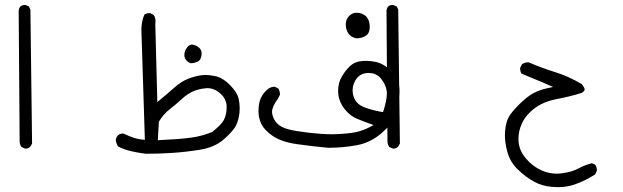

<svg xmlns="http://www.w3.org/2000/svg" viewBox="-20 -444 2540 783"><path d="M81.1 161.6Q82.5 162.1 85.7 162.1Q88.9 162.1 93.8 160.4Q98.6 158.7 103.5 154.3L110.8 141.6L104 -404.8L98.1 -417.5L85 -423.3Q83 -423.8 81.1 -423.8Q70.3 -423.8 63 -417.5Q57.1 -410.2 56.2 -399.9L60.1 131.8Q60.1 145 67.4 155.3Z M957.5 -2.9Q957.5 -21 953.6 -39.6Q947.8 -67.4 917 -98.1Q886.2 -128.9 854 -134.3Q833 -138.2 819.6 -138.2Q806.2 -138.2 797.9 -136.7Q774.9 -133.3 747.1 -122.6Q719.2 -111.8 692.4 -87.9Q665.5 -64 621.6 -27.8L613.3 -345.2Q614.3 -351.6 614.3 -356.9Q614.3 -372.1 606.9 -382.8L593.3 -390.1Q591.3 -390.6 587.6 -390.6Q584 -390.6 578.9 -389.2Q573.7 -387.7 568.8 -384.3Q556.6 -356.4 556.6 -321.8Q556.6 -319.3 570.8 126L562.5 125.5Q530.3 123.5 484.9 101.1Q482.9 100.6 481 100.6Q468.8 100.6 460.9 107.9Q454.1 115.2 452.1 127Q454.1 141.6 461.4 153.3Q486.3 166 514.9 172.6Q543.5 179.2 574.2 183.1Q625.5 183.1 680.2 179.7Q734.9 176.3 795.2 166.7Q855.5 157.2 893.6 123.5Q932.1 89.4 942.6 67.6Q953.1 45.9 956.5 17.1Q957.5 7.3 957.5 -2.9ZM825.7 -84.5Q856.9 -84.5 882.8 -58.6Q904.3 -37.1 904.3 -7.6Q904.3 22 894 43Q888.7 54.2 875.7 67.4Q862.8 80.6 845.2 94.2Q805.2 110.8 760.5 117.2Q715.8 123.5 623.5 127.9L627.9 52.7Q645 22.5 673.3 0.5Q699.7 -20 721.2 -40Q742.7 -60.1 766.1 -70.8Q789.6 -81.5 819.3 -84Q822.3 -84.5 825.7 -84.5ZM802.2 -225.6Q802.2 -239.3 793.9 -247.6Q782.2 -258.8 767.1 -261.7Q764.6 -262.2 762.7 -262.2Q752.4 -262.2 744.6 -252.4Q731.9 -237.8 731.9 -219.7Q731.9 -207.5 739.3 -198.7Q748 -188.5 758.8 -186Q775.4 -187 788.1 -193.8Q799.3 -200.2 801.8 -218.8Q802.2 -222.2 802.2 -225.6Z M1100.1 -90.3Q1080.6 -90.3 1066.9 -75.7Q1039.1 -50.3 1035.2 -10.3Q1034.2 -1 1034.2 8.3Q1034.2 36.6 1044.4 58.6Q1057.6 86.9 1092.8 110.8Q1127.9 134.8 1190.7 143.8Q1253.4 152.8 1317.9 158.7Q1378.4 158.7 1435.1 148.2Q1491.7 137.7 1536.1 98.9Q1580.6 60.1 1592.3 28.3Q1609.4 -18.6 1609.4 -70.3Q1609.4 -85.9 1607.4 -100.1Q1604.5 -127.4 1573.2 -156.7Q1541.5 -186.5 1509.8 -191.9Q1489.3 -195.8 1474.6 -195.8Q1460 -195.8 1450.2 -194.3Q1424.3 -191.4 1405.5 -172.6Q1386.7 -153.8 1374 -131.8Q1358.9 -106.4 1358.9 -73.2Q1358.9 -27.8 1393.1 9.8Q1411.6 29.8 1436 40.3Q1460.4 50.8 1503.4 65.9L1488.8 73.7Q1460.4 88.9 1429.7 95.2Q1399.4 101.1 1353.5 103Q1343.3 103.5 1332 103.5Q1293.9 103.5 1240.5 97.4Q1187 91.3 1156.7 83.5Q1124 74.7 1108.9 58.1Q1093.8 41.5 1089.8 18.6Q1089.4 16.1 1089.4 12.7Q1089.4 -9.3 1113.8 -42L1121.6 -57.6Q1121.6 -58.1 1121.6 -60.1Q1121.6 -62 1121.3 -64.9Q1121.1 -67.9 1120.1 -71.3Q1118.7 -77.6 1115.2 -83L1100.6 -90.3Q1100.1 -90.3 1100.1 -90.3ZM1418 -75.2Q1418 -95.2 1428.2 -114.3Q1445.8 -146.5 1483.4 -146.5Q1511.2 -146.5 1529.3 -128.4L1533.2 -124Q1552.7 -100.6 1557.1 -73.2Q1557.6 -67.9 1557.6 -61.5Q1557.6 -35.6 1543.9 7.3L1542 13.2L1535.6 12.2Q1489.3 3.9 1460.4 -8.8Q1429.2 -22.9 1420.9 -54.2Q1418 -64.9 1418 -75.2ZM1487.8 -333Q1487.8 -372.6 1460.9 -385.7Q1453.6 -389.6 1446.3 -390.9Q1439 -392.1 1434.1 -392.1Q1417 -392.1 1403.8 -378.9Q1390.1 -365.2 1390.1 -344.7Q1390.1 -324.2 1400.4 -308.1Q1411.6 -292 1433.1 -287.6Q1456.1 -287.6 1472.7 -298.8Q1487.8 -309.6 1487.8 -333Z M1581.1 161.6Q1582.5 162.1 1585.7 162.1Q1588.9 162.1 1593.8 160.4Q1598.6 158.7 1603.5 154.3L1610.8 141.6L1604 -404.8L1598.1 -417.5L1585 -423.3Q1583 -423.8 1581.1 -423.8Q1570.3 -423.8 1563 -417.5Q1557.1 -410.2 1556.2 -399.9L1560.1 131.8Q1560.1 145 1567.4 155.3Z M2230 317.9Q2246.6 319.3 2253.4 319.3Q2275.9 319.3 2292.7 316.2Q2309.6 313 2324.2 308.1Q2367.7 292.5 2406.7 267.6L2413.6 253.9Q2414.1 252 2414.1 248.3Q2414.1 244.6 2412.6 239Q2411.1 233.4 2407.2 227.5L2394 221.7Q2366.7 228 2339.8 242.7Q2313 257.3 2271.5 262.7Q2260.7 264.2 2250 264.2Q2219.7 264.2 2189.9 251.5Q2152.8 235.4 2125 202.6Q2097.2 169.9 2094.7 132.3Q2094.2 127.4 2094.2 122.6Q2094.2 90.3 2108.4 59.6Q2125 23.4 2161.6 -3.4Q2198.2 -30.3 2250.7 -40Q2303.2 -49.8 2353 -65.4Q2364.3 -73.2 2364.3 -79.1Q2364.3 -83 2360.4 -89.8Q2356.4 -96.7 2351.6 -101.6Q2296.4 -133.8 2242.4 -150.4Q2188.5 -167 2136.2 -189.9Q2135.3 -189.9 2134.3 -189.9Q2119.6 -189.9 2108.4 -181.6L2101.1 -167Q2101.1 -166 2101.1 -162.6Q2101.1 -159.2 2102.5 -153.6Q2104 -147.9 2106.9 -143.6Q2176.3 -115.2 2190.9 -108.9Q2205.6 -102.5 2235.4 -89.4L2213.4 -84.5Q2182.1 -78.1 2156.2 -64.5Q2129.4 -50.3 2096.2 -17.1Q2067.4 11.7 2055.4 32Q2043.5 52.2 2040 88.9Q2039.1 97.7 2039.1 106.9Q2039.1 136.7 2047.9 170.9Q2058.6 214.8 2090.6 246.1Q2122.6 277.3 2156.5 296.1Q2190.4 314.9 2230 317.9Z"/></svg>

Font: Bakudai
Style: ExtraLight
Weight: 200
Version: Version 1.48